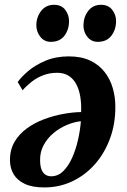

<svg xmlns="http://www.w3.org/2000/svg" viewBox="-20 -784 540 819"><path d="M55.5 -434Q70 -455 99.8 -480.5Q129.5 -506 173.8 -524.8Q218 -543.5 273.5 -543.5Q326.5 -543.5 364.2 -525.8Q402 -508 426 -477.2Q450 -446.5 461 -408.2Q472 -370 472 -329.5Q472.5 -256.5 449.5 -193.8Q426.5 -131 385.5 -84.2Q344.5 -37.5 289.2 -11Q234 15.5 169 15.5Q118 15.5 86 0.5Q54 -14.5 38.5 -40.2Q23 -66 22.5 -98.5Q22 -144.5 41.8 -178.5Q61.5 -212.5 94.8 -236.5Q128 -260.5 168.2 -275.5Q208.5 -290.5 249.8 -298Q291 -305.5 326 -306Q327.5 -341 322.5 -371.5Q317.5 -402 305.2 -425Q293 -448 272.8 -460.8Q252.5 -473.5 224 -473.5Q191.5 -473.5 164.2 -463Q137 -452.5 115.2 -435.5Q93.5 -418.5 76.5 -399ZM198 -32Q227.5 -32 249.8 -54Q272 -76 287.8 -111.2Q303.5 -146.5 312.8 -187.5Q322 -228.5 325 -267Q296.5 -264 265.8 -251.2Q235 -238.5 208.8 -216.8Q182.5 -195 166.2 -165Q150 -135 151 -98Q151.5 -64 164 -48Q176.5 -32 198 -32ZM196.5 -605.5Q169 -605.5 152 -627Q135 -648.5 135 -676.5Q135.5 -712 155.8 -737.8Q176 -763.5 210.5 -763.5Q242.5 -763.5 258.5 -741.8Q274.5 -720 274.5 -694Q274.5 -657.5 254.8 -631.5Q235 -605.5 196.5 -605.5ZM397 -605.5Q369.5 -605.5 352.5 -627Q335.5 -648.5 336 -676.5Q336.5 -712 356.5 -737.8Q376.5 -763.5 411 -763.5Q442.5 -763.5 459 -741.8Q475.5 -720 475 -694Q475 -657.5 455 -631.5Q435 -605.5 397 -605.5Z"/></svg>

Font: Merriweather 72pt
Style: Bold Italic
Weight: 700
Italic angle: -7.8°
Version: Version 2.101